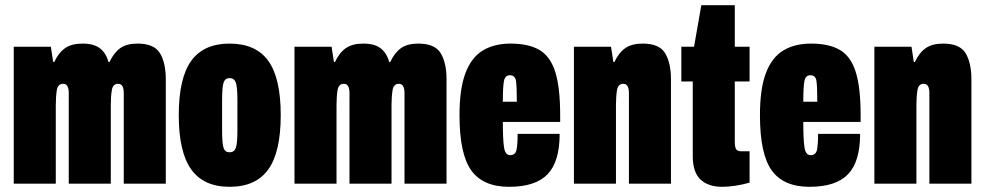

<svg xmlns="http://www.w3.org/2000/svg" viewBox="-20 -708 3794 740"><path d="M33 0V-528H176L185 -469H189Q206 -505 231 -522.5Q256 -540 298 -540Q342 -540 365.5 -521.5Q389 -503 398 -469H402Q419 -505 443.5 -522.5Q468 -540 510 -540Q574 -540 596.5 -503Q619 -466 619 -402V0H457V-350Q457 -366 452 -375.5Q447 -385 435 -385Q415 -385 411 -360.5Q407 -336 407 -302V0H245V-350Q245 -366 240 -375.5Q235 -385 223 -385Q203 -385 199 -360.5Q195 -336 195 -302V0Z M865 12Q765 12 717 -55Q669 -122 669 -264Q669 -407 717 -473.5Q765 -540 865 -540Q966 -540 1014 -473.5Q1062 -407 1062 -264Q1062 -122 1014 -55Q966 12 865 12ZM865 -121Q882 -121 888.5 -137Q895 -153 895 -205V-322Q895 -374 888.5 -390.5Q882 -407 865 -407Q848 -407 842 -390.5Q836 -374 836 -322V-205Q836 -153 842 -137Q848 -121 865 -121Z M1115 0V-528H1258L1267 -469H1271Q1288 -505 1313 -522.5Q1338 -540 1380 -540Q1424 -540 1447.5 -521.5Q1471 -503 1480 -469H1484Q1501 -505 1525.5 -522.5Q1550 -540 1592 -540Q1656 -540 1678.5 -503Q1701 -466 1701 -402V0H1539V-350Q1539 -366 1534 -375.5Q1529 -385 1517 -385Q1497 -385 1493 -360.5Q1489 -336 1489 -302V0H1327V-350Q1327 -366 1322 -375.5Q1317 -385 1305 -385Q1285 -385 1281 -360.5Q1277 -336 1277 -302V0Z M1942 12Q1842 12 1796.5 -51Q1751 -114 1751 -264Q1751 -366 1774 -426.5Q1797 -487 1841 -513.5Q1885 -540 1948 -540Q2017 -540 2059 -515.5Q2101 -491 2120 -431Q2139 -371 2139 -264V-238H1918Q1918 -171 1922.5 -140.5Q1927 -110 1946 -110Q1966 -110 1970.5 -129.5Q1975 -149 1975 -192H2137Q2137 -85 2090.5 -36.5Q2044 12 1942 12ZM1918 -316H1972Q1972 -377 1968.5 -397.5Q1965 -418 1945 -418Q1927 -418 1922.5 -396.5Q1918 -375 1918 -316Z M2192 0V-528H2335L2344 -469H2348Q2365 -505 2390 -522.5Q2415 -540 2457 -540Q2521 -540 2543.5 -503Q2566 -466 2566 -402V0H2404V-350Q2404 -366 2399 -375.5Q2394 -385 2382 -385Q2362 -385 2358 -360.5Q2354 -336 2354 -302V0Z M2763 12Q2710 12 2680 -16Q2650 -44 2650 -106V-394H2606V-528H2655L2683 -688H2812V-528H2869V-394H2812V-162Q2812 -143 2816.5 -134Q2821 -125 2837 -125H2869V-4Q2811 12 2763 12Z M3100 12Q3000 12 2954.5 -51Q2909 -114 2909 -264Q2909 -366 2932 -426.5Q2955 -487 2999 -513.5Q3043 -540 3106 -540Q3175 -540 3217 -515.5Q3259 -491 3278 -431Q3297 -371 3297 -264V-238H3076Q3076 -171 3080.5 -140.5Q3085 -110 3104 -110Q3124 -110 3128.5 -129.5Q3133 -149 3133 -192H3295Q3295 -85 3248.5 -36.5Q3202 12 3100 12ZM3076 -316H3130Q3130 -377 3126.5 -397.5Q3123 -418 3103 -418Q3085 -418 3080.5 -396.5Q3076 -375 3076 -316Z M3350 0V-528H3493L3502 -469H3506Q3523 -505 3548 -522.5Q3573 -540 3615 -540Q3679 -540 3701.5 -503Q3724 -466 3724 -402V0H3562V-350Q3562 -366 3557 -375.5Q3552 -385 3540 -385Q3520 -385 3516 -360.5Q3512 -336 3512 -302V0Z"/></svg>

Font: Archivo ExtraCondensed Black
Style: Regular
Weight: 900
Width: 2
Designer: Hector Gatti
Foundry: Omnibus-Type
Version: Version 2.001; ttfautohint (v1.8.3)